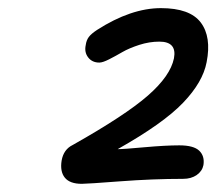

<svg xmlns="http://www.w3.org/2000/svg" viewBox="-20 -847 530 470"><path d="M180.2 -397Q150.9 -397 138.7 -412.1Q126.5 -427.2 130.9 -454.1Q135.7 -481.4 158.2 -492.2Q287.1 -564.9 342 -613Q397 -661.1 405.8 -704.1Q413.6 -745.1 370.1 -745.1Q345.7 -745.1 320.8 -737.1Q295.9 -729 279.5 -719.5Q263.2 -710 247.3 -701.9Q231.4 -693.8 223.1 -693.8Q205.6 -693.8 195.8 -706.5Q186 -719.2 189.9 -736.8Q191.4 -748.5 197.5 -756.6Q203.6 -764.6 217.8 -773.9Q300.8 -827.1 374 -827.1Q444.8 -827.1 471.4 -792Q498 -756.8 485.8 -694.8Q476.6 -646 428.2 -595.5Q379.9 -544.9 268.1 -481.9Q283.2 -481.9 334.2 -486.6Q385.3 -491.2 418.9 -491.2Q454.1 -491.2 467.8 -478Q481.4 -464.8 478 -442.9Q475.1 -428.2 461.7 -418.7Q448.2 -409.2 428.2 -409.2Q354 -409.2 273.7 -403.1Q193.4 -397 180.2 -397Z"/></svg>

Font: Shantell Sans Irregular
Style: Italic
Weight: 400
Italic angle: -11.31°
Designer: Stephen Nixon, Anya Danilova, Shantell Martin
Foundry: Arrow Type
Version: Version 1.006;[9816181b4]